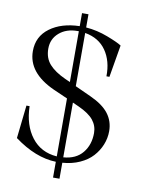

<svg xmlns="http://www.w3.org/2000/svg" viewBox="-92 -822 707 959"><g transform="rotate(10 262.0 -343.0)"><path d="M245.1 -759.8H277.8V-692.9Q334.5 -688.5 388.7 -667.7Q442.9 -647 462.9 -633.8L435.1 -470.2H419.9Q421.4 -547.4 385 -600.1Q348.6 -652.8 277.8 -665V-395L358.9 -357.9Q422.4 -329.1 451.7 -291Q481 -252.9 481 -202.1Q481 -166.5 467.5 -133.3Q454.1 -100.1 429.4 -73Q404.8 -45.9 365.5 -28.1Q326.2 -10.3 277.8 -6.8V74.2H245.1V-5.9Q141.6 -8.8 33.2 -88.9L51.8 -256.8H67.9Q70.3 -160.6 116.9 -99.9Q163.6 -39.1 245.1 -33.2V-327.1L172.9 -358.9Q36.1 -420.9 36.1 -530.8Q36.1 -605 94.5 -648.2Q152.8 -691.4 245.1 -693.8ZM109.9 -556.2Q109.9 -508.3 137.7 -477.3Q165.5 -446.3 219.2 -421.9L245.1 -410.2V-668H238.8Q182.1 -668 146 -636.7Q109.9 -605.5 109.9 -556.2ZM277.8 -34.2Q341.8 -39.1 375 -79.8Q408.2 -120.6 408.2 -180.2Q408.2 -216.8 385.3 -245.4Q362.3 -273.9 309.1 -297.9L277.8 -312Z"/></g></svg>

Font: Ortica Linear Light
Style: Regular
Weight: 300
Designer: Benedetta Bovani
Foundry: Collletttivo
Version: Version 2.000;Glyphs 3.1.2 (3151)